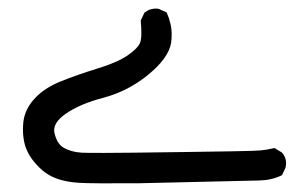

<svg xmlns="http://www.w3.org/2000/svg" viewBox="-20 -140 683 445"><path d="M302.7 284.7Q194.3 285.6 163.1 283.7Q117.7 280.8 91.3 264.2Q77.6 255.9 65.4 242.2Q44.9 220.7 37.6 195.3Q33.2 178.7 33.2 160.6Q33.2 151.4 34.2 142.1Q38.1 110.4 64 84.5Q85.9 62.5 121.6 48.3Q159.2 33.2 205.3 19Q251.5 4.9 275.9 -11.7Q299.3 -27.8 304.7 -41Q307.6 -48.8 307.6 -62.5Q307.6 -76.2 306.2 -92.8L314.9 -110.8Q322.8 -116.7 329.3 -118.4Q335.9 -120.1 339.8 -120.1Q347.2 -120.1 348.6 -119.1L366.2 -111.3Q377.9 -85 377.9 -60.1Q377.9 -50.3 376.5 -40Q370.1 -4.9 323.5 33.2Q276.9 71.3 220.2 86.4Q165.5 100.6 131.8 124Q105.5 142.6 105.5 162.1Q105.5 165.5 106.4 168.9Q112.3 193.8 127.9 202.6Q145 212.4 169.9 213.9Q179.2 214.4 220.2 214.4Q261.2 214.4 404.1 212.4Q546.9 210.4 562.3 209.7Q577.6 209 585 208.5Q600.1 207 616.2 203.1L633.3 213.4Q643.1 224.1 643.1 237.8Q643.1 242.7 641.6 249L633.8 265.6L632.3 266.6Q608.9 277.8 581.1 278.3Z"/></svg>

Font: Bakudai
Style: Medium
Weight: 500
Version: Version 1.48